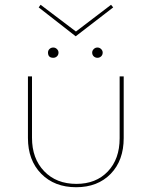

<svg xmlns="http://www.w3.org/2000/svg" viewBox="-20 -779 635 804"><path d="M454 -748 297 -627 142 -748 150 -759 298 -647 445 -759ZM181 -559Q181 -568 187.5 -574Q194 -580 203 -580Q212 -580 218.5 -573.5Q225 -567 225 -559Q225 -549 218.5 -543Q212 -537 203 -537Q181 -537 181 -559ZM366 -559Q366 -567 372.5 -573.5Q379 -580 388 -580Q397 -580 403.5 -573.5Q410 -567 410 -559Q410 -549 403.5 -543Q397 -537 388 -537Q379 -537 372.5 -543Q366 -549 366 -559ZM481 -459H498V-201Q498 -107 443.5 -51Q389 5 299 5Q208 5 152.5 -51.5Q97 -108 97 -201V-459H114V-202Q114 -115 165 -62Q216 -9 300 -9Q382 -9 431.5 -61Q481 -113 481 -200Z"/></svg>

Font: EauTestSC Thin
Style: Regular
Weight: 250
Designer: Christian Thalmann (Catharsis Fonts)
Version: Version 0.001;PS 000.001;hotconv 1.0.88;makeotf.lib2.5.64775